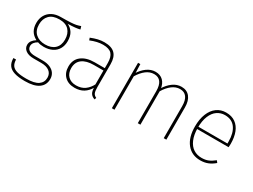

<svg xmlns="http://www.w3.org/2000/svg" viewBox="-55 -1129 2507 1904"><g transform="rotate(30 1198.5 -177.0)"><path d="M474 -520Q451 -514 418 -510.5Q385 -507 337 -506Q377 -487 400 -450.5Q423 -414 423 -356Q423 -306 401.5 -268Q380 -230 339 -209.5Q298 -189 243 -189Q204 -189 174 -200Q150 -187 136.5 -169Q123 -151 123 -130Q123 -101 145.5 -84Q168 -67 218 -67H304Q353 -67 388.5 -51.5Q424 -36 442.5 -8.5Q461 19 461 56Q461 124 408.5 161.5Q356 199 251 199Q177 199 130.5 184.5Q84 170 62 139Q40 108 40 57H70Q71 100 88.5 124.5Q106 149 145 160Q184 171 251 171Q344 171 387 141.5Q430 112 430 58Q430 12 396.5 -13.5Q363 -39 302 -39H216Q157 -39 124.5 -63Q92 -87 92 -125Q92 -151 107 -172Q122 -193 149 -210Q105 -233 83.5 -269.5Q62 -306 62 -359Q62 -410 84 -448.5Q106 -487 147 -508.5Q188 -530 244 -530Q314 -530 354.5 -532.5Q395 -535 416.5 -539.5Q438 -544 463 -553Q463 -553 463.5 -553Q464 -553 464 -553ZM245 -503Q170 -503 131.5 -464Q93 -425 93 -359Q93 -290 134.5 -253Q176 -216 243 -216Q314 -216 353 -252.5Q392 -289 392 -356Q392 -423 355 -463Q318 -503 245 -503Z M745 -530Q828 -530 866.5 -490.5Q905 -451 905 -372V-110Q905 -61 915 -41Q925 -21 949 -11L942 10Q909 0 893.5 -24.5Q878 -49 879 -98L875 -112V-369Q875 -437 845.5 -469.5Q816 -502 745 -502Q712 -502 677 -494Q642 -486 603 -470L594 -496Q636 -513 672 -521.5Q708 -530 745 -530ZM882 -309V-282H765Q680 -282 633 -247Q586 -212 586 -144Q586 -85 620 -51.5Q654 -18 712 -18Q771 -18 811.5 -47Q852 -76 879 -130L884 -94Q855 -42 812.5 -16Q770 10 712 10Q638 10 596 -32Q554 -74 554 -144Q554 -223 609.5 -266Q665 -309 759 -309Z M1331 -530Q1385 -530 1418 -497.5Q1451 -465 1459 -406L1461 -389V0H1431V-366Q1431 -434 1405.5 -468.5Q1380 -503 1330 -503Q1281 -503 1239.5 -471Q1198 -439 1164 -383L1155 -409Q1188 -464 1233.5 -497Q1279 -530 1331 -530ZM1160 -520 1164 -389V0H1134V-520ZM1628 -530Q1690 -530 1724 -487.5Q1758 -445 1758 -370V0H1728V-366Q1728 -434 1702 -468.5Q1676 -503 1627 -503Q1579 -503 1537 -471Q1495 -439 1461 -383L1452 -409Q1485 -464 1530.5 -497Q1576 -530 1628 -530Z M2139 -530Q2203 -530 2246 -499.5Q2289 -469 2310.5 -413.5Q2332 -358 2332 -283Q2332 -262 2330 -244H1964V-270H2302V-294Q2302 -390 2261.5 -446Q2221 -502 2141 -502Q2093 -502 2054 -475.5Q2015 -449 1992 -394Q1969 -339 1969 -256Q1970 -176 1993.5 -122.5Q2017 -69 2057 -43.5Q2097 -18 2150 -18Q2193 -18 2225.5 -31.5Q2258 -45 2294 -74L2311 -52Q2275 -21 2236.5 -5.5Q2198 10 2150 10Q2052 10 1995 -60.5Q1938 -131 1938 -256Q1938 -340 1963 -402Q1988 -464 2033.5 -497Q2079 -530 2139 -530Z"/></g></svg>

Font: Firava
Style: Regular
Weight: 400
Designer: Carrois Corporate & Edenspiekermann AG
Foundry: Greg Finn Gibson
Version: Version 5.000